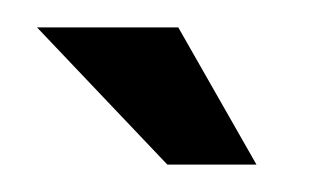

<svg xmlns="http://www.w3.org/2000/svg" viewBox="-20 -668 237 140"><path d="M102 -548 7 -648H110L167 -548Z"/></svg>

Font: Alumni Sans Thin
Style: Bold
Weight: 700
Version: Version 1.018